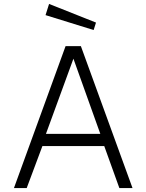

<svg xmlns="http://www.w3.org/2000/svg" viewBox="-20 -958 745 978"><path d="M230 -938 212 -881 457 -805 469 -843ZM51 0H116L196 -214H511L588 0H655L392 -723H314ZM214 -276 354 -659 491 -276Z"/></svg>

Font: United Sans ExtraLight
Style: Regular
Weight: 200
Designer: Pablo Impallari, Rodrigo Fuenzalida (Modified by Dan O. Williams)
Version: Version 1.000;PS 001.000;hotconv 1.0.88;makeotf.lib2.5.64775